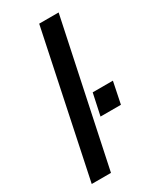

<svg xmlns="http://www.w3.org/2000/svg" viewBox="-191 -803 713 864"><g transform="rotate(-30 165.5 -371.5)"><path d="M16 0 172 -743H273L116 0ZM202 -243 226 -355H331L308 -243Z"/></g></svg>

Font: Saira SemiCondensed Medium
Style: Italic
Weight: 500
Width: 4
Italic angle: -12°
Designer: Hector Gatti with collaboration of the Omnibus-Type team
Foundry: Omnibus-Type
Version: Version 1.101